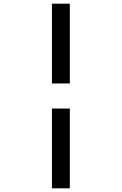

<svg xmlns="http://www.w3.org/2000/svg" viewBox="-20 -821 660 1041"><path d="M261.5 -368.5V-801H358.5V-368.5ZM261.5 200V-232.5H358.5V200Z"/></svg>

Font: Monaspace Radon Var
Style: Regular
Weight: 400
Designer: Riley Cran and the Lettermatic Team
Version: Version 1.000 (Monaspace Radon Var)